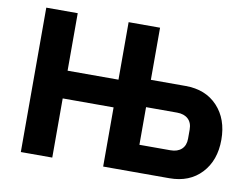

<svg xmlns="http://www.w3.org/2000/svg" viewBox="-76 -806 1192 914"><g transform="rotate(10 520.0 -349.0)"><path d="M77 0V-698H229V-420H475V-698H627V-446H795Q892 -446 949.5 -384.5Q1007 -323 1007 -223Q1007 -123 949.5 -61.5Q892 0 795 0H475V-286H229V0ZM627 -132H777Q811 -132 830.5 -150Q850 -168 850 -201V-245Q850 -278 830.5 -296Q811 -314 777 -314H627Z"/></g></svg>

Font: Aneliza
Style: Bold
Weight: 700
Designer: Mike Abbink, Paul van der Laan, Pieter van Rosmalen
Foundry: Bold Monday
Version: Version 3.0